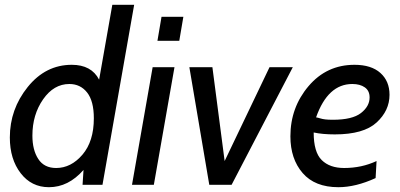

<svg xmlns="http://www.w3.org/2000/svg" viewBox="-20 -770 1667 800"><path d="M407 0H324L328 -62Q265 10 184 10Q111 10 66 -48.5Q21 -107 21 -197Q21 -315 95.5 -407.5Q170 -500 279 -500Q361 -500 393 -438L448 -750H539ZM269 -420Q204 -420 159.5 -356Q115 -292 115 -205Q115 -145 139.5 -107.5Q164 -70 214 -70Q276 -70 323.5 -125.5Q371 -181 371 -277Q371 -349 343 -384.5Q315 -420 269 -420Z M727 -600H636L653 -700H744ZM621 0H530L616 -490H707Z M1200 -490 945 0H852L769 -490H865L916 -99L1103 -490Z M1603 -375Q1603 -309 1549 -259.5Q1495 -210 1375 -210Q1324 -210 1287 -218Q1287 -136 1320.5 -103Q1354 -70 1414 -70Q1487 -70 1549 -99L1545 -28Q1462 10 1390 10Q1292 10 1241 -49Q1190 -108 1190 -202Q1190 -322 1265.5 -411Q1341 -500 1457 -500Q1527 -500 1565 -466Q1603 -432 1603 -375ZM1448 -420Q1346 -420 1297 -281Q1304 -280 1313.5 -277Q1323 -274 1335 -272.5Q1347 -271 1367 -271Q1448 -271 1484 -299Q1520 -327 1520 -364Q1520 -392 1500 -406Q1480 -420 1448 -420Z"/></svg>

Font: Cabin
Style: Italic
Weight: 400
Designer: Pablo Impallari
Foundry: Pablo Impallari. www.impallari.com Igino Marini. www.ikern.com
Version: Version 1.005